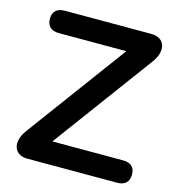

<svg xmlns="http://www.w3.org/2000/svg" viewBox="-105 -796 816 887"><g transform="rotate(15 302.5 -352.5)"><path d="M535 0C572 0 592 -19 592 -54C592 -89 572 -107 535 -107H197L549 -584C595 -646 576 -705 510 -705H96C59 -705 39 -686 39 -652C39 -617 59 -598 96 -598H419L67 -121C22 -60 40 0 106 0Z"/></g></svg>

Font: Nunito
Style: Bold
Weight: 700
Designer: Vernon Adams
Foundry: Vernon Adams
Version: Version 3.602